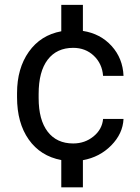

<svg xmlns="http://www.w3.org/2000/svg" viewBox="-20 -664 587 803"><path d="M286.1 -64Q335 -64 371.1 -93.5Q407.2 -123 411.1 -166.5H496.6Q493.7 -105 445.3 -55.9Q397 -6.8 326.7 5.9V119.6H236.3V5.4Q148.9 -11.2 100.1 -80.6Q51.3 -149.9 51.3 -257.3V-274.4Q51.3 -377.9 100.6 -447.5Q149.9 -517.1 236.3 -533.2V-643.6H326.7V-534.7Q399.9 -523.4 446.8 -471.7Q493.7 -419.9 496.6 -346.7H411.1Q407.2 -397.9 372.3 -430.9Q337.4 -463.9 286.1 -463.9Q217.3 -463.9 179.4 -414.3Q141.6 -364.7 141.6 -271V-253.9Q141.6 -162.6 179.4 -113.3Q217.3 -64 286.1 -64Z"/></svg>

Font: MAUL
Style: Regular
Weight: 400
Designer: MAUL
Version: Version 1.0; 2020; ttfautohint (v1.8.3)